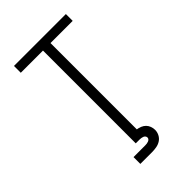

<svg xmlns="http://www.w3.org/2000/svg" viewBox="-278 -836 1156 1156"><g transform="rotate(-45 300.0 -257.5)"><path d="M268 0V-677H79V-735H521V-677H332V0ZM200 220V162H300Q307 162 314 161Q321 160 327.5 157.5Q334 155 338.5 150Q343 145 343 138Q343 131 338.5 125.5Q334 120 327.5 117.5Q321 115 314 114Q307 113 300 113H268V0H332V58Q347 60 361.5 66Q376 72 386.5 82.5Q397 93 402.5 108Q408 123 408 138Q408 157 399 174.5Q390 192 374 202.5Q358 213 338.5 216.5Q319 220 300 220Z"/></g></svg>

Font: Iosevka Custom Light Extended
Style: Regular
Weight: 300
Width: 7
Monospace: yes
Designer: Belleve Invis
Foundry: Belleve Invis
Version: Version 11.2.4; ttfautohint (v1.8.4)